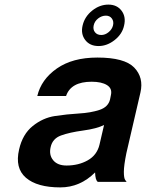

<svg xmlns="http://www.w3.org/2000/svg" viewBox="-20 -790 634 834"><path d="M462 -378Q468 -406 444.5 -420.5Q421 -435 378 -435Q288 -435 267 -373H142Q159 -445 227 -492.5Q295 -540 403 -540Q521 -540 563 -496.5Q605 -453 590 -388L529 -125Q518 -71 518 -43.5Q518 -16 524 -8L530 0H405Q394 -7 393 -41Q328 24 242 24Q141 24 92.5 -18Q44 -60 63 -141Q78 -207 122 -242.5Q166 -278 218.5 -286Q271 -294 322.5 -297Q374 -300 412 -312.5Q450 -325 458 -358ZM412 -161 432 -247Q400 -231 341 -223Q282 -215 245 -201.5Q208 -188 200 -151Q192 -117 211 -94Q230 -71 269 -71Q321 -71 361 -93.5Q401 -116 412 -161ZM339 -680Q348 -718 380.5 -744Q413 -770 451 -770Q488 -770 508 -743.5Q528 -717 519 -679Q511 -642 478 -616Q445 -590 408 -590Q370 -590 350 -616.5Q330 -643 339 -680ZM440 -722Q422 -722 406.5 -710Q391 -698 387 -680Q383 -662 392.5 -650Q402 -638 420 -638Q437 -638 452 -650.5Q467 -663 471 -680Q475 -697 466 -709.5Q457 -722 440 -722Z"/></svg>

Font: Miedinger
Style: Bold-Italic
Weight: 700
Italic angle: -13°
Version: Version 001.000